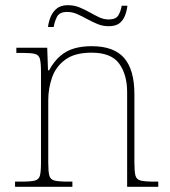

<svg xmlns="http://www.w3.org/2000/svg" viewBox="-20 -720 657 740"><path d="M38 0V-20H61Q98 -20 114 -24Q130 -28 134 -43.5Q138 -59 138 -94V-442Q138 -477 134 -492.5Q130 -508 115.5 -512Q101 -516 71 -516H43V-536H162L165 -449H169Q189 -485 213 -505Q237 -525 266.5 -533.5Q296 -542 333 -542Q419 -542 458.5 -496.5Q498 -451 498 -357V-94Q498 -59 502 -43.5Q506 -28 522.5 -24Q539 -20 575 -20H590V0H470V-365Q470 -432 439.5 -474.5Q409 -517 333 -517Q268 -517 231.5 -490Q195 -463 180.5 -421Q166 -379 166 -334V-94Q166 -59 170 -43.5Q174 -28 190.5 -24Q207 -20 243 -20H259V0ZM399 -619Q376 -619 355.5 -627.5Q335 -636 316 -646.5Q297 -657 278 -665.5Q259 -674 239 -674Q209 -674 199.5 -655Q190 -636 187 -616H165Q167 -634 174.5 -653.5Q182 -673 198 -686.5Q214 -700 241 -700Q266 -700 286.5 -691.5Q307 -683 325.5 -672.5Q344 -662 362 -653.5Q380 -645 399 -645Q427 -645 436.5 -661.5Q446 -678 449 -698H471Q469 -679 462 -660.5Q455 -642 440.5 -630.5Q426 -619 399 -619Z"/></svg>

Font: Noto Serif Tibetan Thin
Style: Regular
Weight: 250
Version: Version 2.103